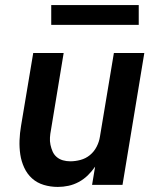

<svg xmlns="http://www.w3.org/2000/svg" viewBox="-20 -729 640 757"><path d="M208 8Q179 8 152.5 0Q126 -8 106.5 -25.5Q87 -43 75.5 -68Q64 -93 60 -120Q56 -147 57 -175.5Q58 -204 63 -233L111 -520H231L181 -217Q178 -202 177 -187Q176 -172 179 -158Q182 -144 187.5 -131.5Q193 -119 203.5 -110Q214 -101 228 -97Q242 -93 257 -93Q277 -93 297.5 -98.5Q318 -104 334.5 -117.5Q351 -131 361 -150.5Q371 -170 374 -190L429 -520H549L463 0H343L355 -72Q342 -53 326 -37.5Q310 -22 290.5 -11.5Q271 -1 250 3.5Q229 8 208 8ZM182 -631V-709H527V-631Z"/></svg>

Font: Iosevka Aile Oblique
Style: Bold
Weight: 700
Italic angle: -9°
Designer: Belleve Invis
Foundry: Belleve Invis
Version: Version 31.1.0; ttfautohint (v1.8.4)